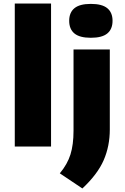

<svg xmlns="http://www.w3.org/2000/svg" viewBox="-20 -828 704 1085"><path d="M63.5 0V-808H268.5V0ZM445.5 237 318 151.5Q361 100 378.2 44.8Q395.5 -10.5 395.5 -89V-548.5H600.5V-96Q600.5 -2.5 566 77Q531.5 156.5 445.5 237ZM493.5 -614.5Q430 -614.5 400.5 -639Q371 -663.5 371 -710.5Q371 -757 400.5 -781.5Q430 -806 493.5 -806Q557 -806 586.5 -781.5Q616 -757 616 -710.5Q616 -663.5 586.5 -639Q557 -614.5 493.5 -614.5Z"/></svg>

Font: Encode Sans Expanded Expanded ExtraBold
Style: Regular
Weight: 800
Width: 7
Designer: Multiple Designers
Foundry: Impallari Type
Version: Version 3.000; ttfautohint (v1.8.3) -l 8 -r 50 -G 200 -x 14 